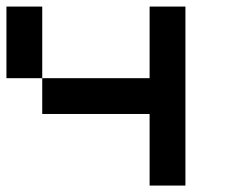

<svg xmlns="http://www.w3.org/2000/svg" viewBox="-20 -576 707 596"><path d="M0 -555.6H111.1V-333.3H0ZM444.4 -333.3V-555.6H555.6V0H444.4V-222.2H111.1V-333.3Z"/></svg>

Font: Pixeloid Sans
Style: Regular
Weight: 400
Designer: GGBotNet
Foundry: GGBotNet
Version: 0.5